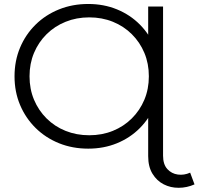

<svg xmlns="http://www.w3.org/2000/svg" viewBox="-20 -726 978 946"><path d="M414.6 6.4Q337 6.4 270.7 -20.3Q204.5 -47.1 155.4 -95.5Q106.3 -144 79 -208.6Q51.6 -273.2 51.6 -349.9Q51.6 -426.6 78.9 -491.4Q106.2 -556.3 155.3 -604.6Q204.4 -653 270.7 -679.7Q337 -706.4 414.6 -706.4Q491.5 -706.4 556.3 -679.8Q621.2 -653.2 669.1 -605Q717 -556.8 743.5 -491.9Q769.9 -427 769.9 -349.9Q769.9 -272.9 743.5 -208Q717 -143.2 669.1 -95Q621.2 -46.8 556.3 -20.2Q491.5 6.4 414.6 6.4ZM419.7 -59.6Q482.6 -59.6 536.2 -81.3Q589.7 -103 629.4 -142.5Q669.2 -181.9 691.3 -234.7Q713.4 -287.4 713.4 -350.2Q713.4 -412.9 691.3 -465.5Q669.3 -518 629.5 -557.5Q589.8 -597 536.2 -618.7Q482.6 -640.4 419.7 -640.4Q356.8 -640.4 303.1 -618.6Q249.3 -596.9 209.5 -557.4Q169.6 -517.9 147.6 -465.3Q125.5 -412.7 125.5 -350.2Q125.5 -287.6 147.5 -234.9Q169.6 -182.2 209.4 -142.5Q249.2 -102.8 303 -81.2Q356.8 -59.6 419.7 -59.6ZM938.4 182.5Q901 199.1 860.8 199.3Q820.6 199.6 786.6 182.2Q752.6 164.8 731.4 130.2Q710.1 95.5 710.1 43.3V-200.2L719.9 -350.6L710.1 -502.4V-693.9H783.4V41Q783.4 83.8 804.4 106.9Q825.5 129.9 856.3 134Q887.2 138.1 916.9 124.7Z"/></svg>

Font: Montserrat Thin
Style: Regular
Weight: 100
Designer: Julieta Ulanovsky
Foundry: Julieta Ulanovsky
Version: Version 9.000